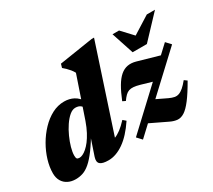

<svg xmlns="http://www.w3.org/2000/svg" viewBox="-137 -971 1374 1239"><g transform="rotate(-30 550.0 -351.5)"><path d="M397 -342.5Q391 -361.5 376.8 -374Q362.5 -386.5 337.5 -386.5Q315.5 -386.5 293 -367.5Q270.5 -348.5 249.8 -317.8Q229 -287 212.8 -251Q196.5 -215 187 -181Q177.5 -147 177.5 -122Q177.5 -105.5 182.2 -99.2Q187 -93 201.5 -93Q211.5 -93 225.2 -99.2Q239 -105.5 255.2 -119.5Q271.5 -133.5 288 -155Q304.5 -176.5 321 -207.5Q337.5 -238.5 352 -279.5L454.5 -580Q446.5 -595 436 -607.8Q425.5 -620.5 414 -631.8Q402.5 -643 392 -651.5L400 -679L650.5 -718H669L445 -37L415 -80Q438.5 -82 461 -90.2Q483.5 -98.5 508 -116.8Q532.5 -135 561.5 -166.5L582.5 -148.5Q527 -65.5 469 -25.2Q411 15 355.5 15Q309.5 15 293 -0.2Q276.5 -15.5 287.5 -49.5L342.5 -212.5H355.5Q313 -140 279.8 -95Q246.5 -50 218.5 -26Q190.5 -2 164.5 6.5Q138.5 15 111.5 15Q79.5 15 54.5 2.5Q29.5 -10 15.2 -34Q1 -58 1 -92Q1 -138 16.2 -188.5Q31.5 -239 59 -286.8Q86.5 -334.5 123.5 -373.2Q160.5 -412 204 -434.8Q247.5 -457.5 294.5 -457.5Q333.5 -457.5 365 -440.8Q396.5 -424 423.5 -381ZM581 -25 1050.5 -464 1083.5 -428.5 613.5 10ZM642.5 -261 621 -271.5Q644 -328.5 666.5 -366.8Q689 -405 713.5 -426Q738 -447 766.2 -452.2Q794.5 -457.5 828 -448L1008.5 -396.5L883 -273.5L775 -305Q748.5 -312.5 729.5 -314Q710.5 -315.5 696.2 -310.8Q682 -306 669.2 -293.5Q656.5 -281 642.5 -261ZM819 -5 669 -77 788 -188 889 -139.5Q910.5 -129.5 927.5 -126.2Q944.5 -123 960.5 -128.8Q976.5 -134.5 994 -149.5Q1011.5 -164.5 1033 -191L1053.5 -176Q1012 -103.5 980.2 -62Q948.5 -20.5 922.5 -4Q896.5 12.5 871.8 10.5Q847 8.5 819 -5ZM1099.5 -677 943.5 -511.5H837.5L783 -677H831.5L930.5 -571H870L1038.5 -677Z"/></g></svg>

Font: Newsreader 24pt ExtraBold
Style: Italic
Weight: 800
Italic angle: -17°
Designer: Hugues Gentile
Foundry: Production Type
Version: Version 1.003